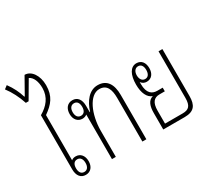

<svg xmlns="http://www.w3.org/2000/svg" viewBox="-203 -1207 1646 1504"><g transform="rotate(-30 620.5 -454.5)"><path d="M263 -760C263 -847 218 -914 157 -914L74 -767H70C55 -817 32 -865 -4 -914L-33 -892C4 -844 35 -783 56 -719H81L173 -876C208 -861 227 -813 227 -755C227 -671 178 -615 110 -576V-86C110 -30 136 5 182 5C227 5 254 -28 254 -78C254 -128 226 -161 184 -161C168 -161 155 -157 145 -148V-557C219 -609 263 -660 263 -760ZM183 -135C210 -135 226 -114 226 -78C226 -42 210 -21 183 -21C155 -21 140 -42 140 -78C140 -114 155 -135 183 -135Z M420 0H455V-234C455 -385 518 -525 607 -525C674 -525 695 -472 695 -395V0H731V-401C731 -496 695 -558 611 -558C534 -558 483 -490 456 -405H453V-463C453 -520 427 -555 381 -555C336 -555 309 -521 309 -471C309 -422 337 -389 379 -389C395 -389 409 -394 420 -403ZM380 -415C353 -415 337 -436 337 -471C337 -507 353 -528 381 -528C408 -528 423 -507 423 -471C423 -436 408 -415 380 -415Z M884 0H1078C1165 0 1193 -43 1193 -124V-549H1158V-128C1158 -56 1134 -33 1078 -33H919V-150C919 -224 947 -253 996 -253H1044V-286H995C950 -286 910 -310 910 -396C910 -402 910 -408 910 -414C922 -397 939 -388 960 -388C1005 -388 1030 -423 1030 -471C1030 -520 1006 -555 960 -555C905 -555 875 -498 875 -411C875 -333 901 -282 943 -268V-267C899 -255 884 -209 884 -148ZM960 -413C932 -413 916 -437 916 -471C916 -503 932 -528 960 -528C989 -528 1002 -504 1002 -471C1002 -438 989 -413 960 -413Z"/></g></svg>

Font: Noto Sans Thai Looped Condensed ExtraLight
Style: Regular
Weight: 200
Width: 3
Designer: Sasikarn Vongin, Ben Mitchell
Foundry: The Fontpad Ltd
Version: Version 1.001